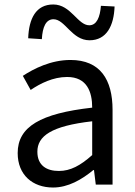

<svg xmlns="http://www.w3.org/2000/svg" viewBox="-20 -825 603 858"><path d="M217 13C284 13 345 -22 397 -65H400L408 0H483V-334C483 -469 428 -557 295 -557C207 -557 131 -518 82 -486L117 -423C160 -452 217 -481 280 -481C369 -481 392 -414 392 -344C161 -318 59 -259 59 -141C59 -43 126 13 217 13ZM243 -61C189 -61 147 -85 147 -147C147 -217 209 -262 392 -283V-132C339 -85 295 -61 243 -61ZM380 -645C457 -645 489 -711 492 -796L431 -799C427 -748 412 -712 379 -712C327 -712 297 -805 218 -805C140 -805 109 -741 106 -654L167 -650C170 -704 185 -739 219 -739C271 -739 301 -645 380 -645Z"/></svg>

Font: Noto Sans CJK HK
Style: Regular
Weight: 400
Designer: Ryoko NISHIZUKA 西塚涼子 (kana, bopomofo & ideographs); Paul D. Hunt (Latin, Greek & Cyrillic); Sandoll Communications 산돌커뮤니
Foundry: Adobe
Version: Version 2.004;hotconv 1.0.118;makeotfexe 2.5.65603